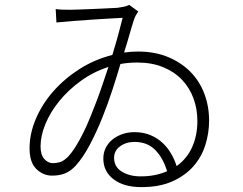

<svg xmlns="http://www.w3.org/2000/svg" viewBox="-20 -738 996 786"><path d="M556 -16Q588 -16 614.5 -21.5Q641 -27 664 -37Q648 -91 615.5 -124Q583 -157 531 -157Q496 -157 471.5 -139Q447 -121 447 -92Q447 -55 478.5 -35.5Q510 -16 556 -16ZM375 -323Q388 -357 400 -393Q412 -429 424 -464Q362 -444 310.5 -406.5Q259 -369 222.5 -324Q186 -279 166 -230.5Q146 -182 146 -139Q146 -104 161.5 -87Q177 -70 197 -70Q211 -70 226 -74.5Q241 -79 258 -96Q275 -114 291 -140Q307 -166 322 -196.5Q337 -227 350 -259.5Q363 -292 375 -323ZM546 -691Q541 -684 536 -675Q531 -666 528 -656Q520 -632 510.5 -598Q501 -564 488 -523Q502 -525 516.5 -526Q531 -527 545 -527Q614 -527 668 -504.5Q722 -482 759.5 -444Q797 -406 816.5 -354.5Q836 -303 836 -244Q836 -193 820.5 -144Q805 -95 771.5 -57Q738 -19 685.5 4.5Q633 28 559 28Q487 28 445 -4Q403 -36 403 -89Q403 -113 413 -133Q423 -153 440.5 -167Q458 -181 481 -189Q504 -197 530 -197Q567 -197 595.5 -185Q624 -173 645 -153.5Q666 -134 680.5 -109Q695 -84 703 -58Q745 -88 766.5 -135.5Q788 -183 788 -243Q788 -292 772 -335.5Q756 -379 725 -411.5Q694 -444 648 -463Q602 -482 542 -482Q506 -482 473 -476Q460 -431 441 -372.5Q422 -314 398.5 -255.5Q375 -197 347.5 -145Q320 -93 290 -60Q270 -38 247 -28.5Q224 -19 193 -19Q157 -19 129 -46Q101 -73 101 -131Q101 -191 127 -252Q153 -313 199 -365Q245 -417 306.5 -456Q368 -495 440 -513Q454 -559 464.5 -597.5Q475 -636 482 -665Q461 -664 427 -662Q393 -660 355 -657.5Q317 -655 279 -652Q241 -649 211 -646L208 -701Q220 -699 236 -698.5Q252 -698 266 -698Q279 -698 303.5 -699Q328 -700 356 -701Q384 -702 412 -703.5Q440 -705 461 -706Q476 -708 487.5 -710.5Q499 -713 509 -718Z"/></svg>

Font: Kinto Sans Light
Style: Regular
Weight: 300
Designer: Authors: Ryoko NISHIZUKA  (kana & ideographs); Paul D. Hunt (Latin, Greek & Cyrillic); Wenlong ZHANG  (bopomofo); Sandol
Foundry: Adobe Systems Incorporated, ookami Inc.
Version: Version 0.001